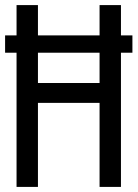

<svg xmlns="http://www.w3.org/2000/svg" viewBox="-20 -734 540 754"><path d="M500 -527H455V0H371V-330H129V0H45V-527H0V-595H45V-714H129V-595H371V-714H455V-595H500ZM371 -527H129V-408H371Z"/></svg>

Font: Noto Sans Mono UI Cond
Style: Regular
Weight: 400
Width: 3
Monospace: yes
Designer: Monotype Design team
Foundry: Monotype Imaging Inc.
Version: Version 1.000